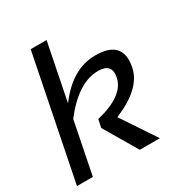

<svg xmlns="http://www.w3.org/2000/svg" viewBox="-163 -822 901 946"><g transform="rotate(-30 287.0 -349.0)"><path d="M3.9 0 143.6 -698.2H233.9L169.4 -375Q271.5 -512.7 403.3 -512.7Q560.5 -512.7 531.7 -369.6Q510.3 -262.2 345.7 -194.8L475.6 0H361.3L250.5 -188L259.8 -233.4Q422.4 -272.9 440.9 -365.2Q455.6 -439.5 377.4 -439.5Q263.7 -439.5 153.3 -295.9L94.2 0Z"/></g></svg>

Font: Sansation
Style: Italic
Weight: 400
Designer: Bernd Montag
Version: Version 1.301